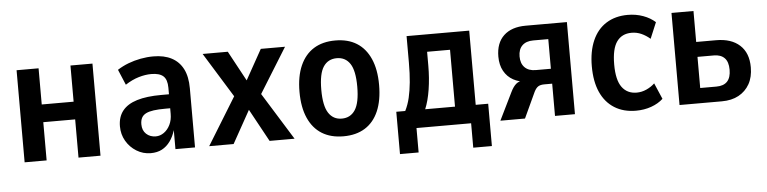

<svg xmlns="http://www.w3.org/2000/svg" viewBox="-42 -699 4096 1026"><g transform="rotate(-5 2006.5 -186.5)"><path d="M66 0V-494H184V-300H355V-494H473V0H355V-205H184V0Z M742 10Q701 10 666 -11.5Q631 -33 610.5 -68.5Q590 -104 590 -147Q590 -197 616 -230Q642 -263 694 -279Q746 -295 825 -295H880V-220H841Q803 -220 777.5 -216.5Q752 -213 736 -205Q720 -197 712.5 -183Q705 -169 705 -148Q705 -115 725.5 -96Q746 -77 777 -77Q800 -77 820.5 -91.5Q841 -106 853.5 -131.5Q866 -157 866 -190V-330Q866 -374 845.5 -392.5Q825 -411 781 -411Q749 -411 713.5 -400.5Q678 -390 641 -366L606 -449Q634 -467 665.5 -479Q697 -491 731.5 -497.5Q766 -504 800 -504Q858 -504 898 -483Q938 -462 959 -421Q980 -380 980 -317V0H875V-102Q865 -68 846.5 -42.5Q828 -17 802.5 -3.5Q777 10 742 10Z M1056 0 1230 -283 1232 -222 1064 -494H1199L1298 -311H1274L1376 -494H1506L1338 -223L1339 -282L1514 0H1380L1274 -194H1295L1187 0Z M1776 10Q1708 10 1660.5 -19.5Q1613 -49 1587.5 -106.5Q1562 -164 1562 -247Q1562 -330 1587.5 -387.5Q1613 -445 1660.5 -474.5Q1708 -504 1776 -504Q1844 -504 1891 -474.5Q1938 -445 1963.5 -387.5Q1989 -330 1989 -247Q1989 -164 1964 -106.5Q1939 -49 1891.5 -19.5Q1844 10 1776 10ZM1775 -85Q1822 -85 1847 -123.5Q1872 -162 1872 -248Q1872 -334 1847 -371.5Q1822 -409 1776 -409Q1729 -409 1704 -371.5Q1679 -334 1679 -248Q1679 -162 1704 -123.5Q1729 -85 1775 -85Z M2068 131V-96H2116Q2132 -128 2140.5 -164.5Q2149 -201 2153.5 -246.5Q2158 -292 2158 -352V-494H2494V-96H2561V131H2461V0H2168V131ZM2223 -96H2383V-401H2260V-327Q2260 -260 2250.5 -199.5Q2241 -139 2223 -96Z M2618 0 2690 -147Q2704 -176 2720 -189.5Q2736 -203 2760 -203H2777L2776 -196Q2737 -197 2705 -214.5Q2673 -232 2655 -264.5Q2637 -297 2637 -342Q2637 -415 2679 -454.5Q2721 -494 2797 -494H3018V0H2911V-173H2869Q2848 -173 2836 -165.5Q2824 -158 2814 -138L2750 0ZM2830 -253H2911V-412H2830Q2792 -412 2771 -391.5Q2750 -371 2750 -333Q2750 -295 2771 -274Q2792 -253 2830 -253Z M3345 10Q3278 10 3229.5 -20.5Q3181 -51 3155.5 -108Q3130 -165 3130 -247Q3130 -327 3155.5 -385Q3181 -443 3229.5 -473.5Q3278 -504 3345 -504Q3389 -504 3427.5 -490Q3466 -476 3492 -452L3456 -366Q3434 -385 3409.5 -396Q3385 -407 3357 -407Q3305 -407 3277.5 -368.5Q3250 -330 3250 -246Q3250 -163 3278 -124.5Q3306 -86 3357 -86Q3384 -86 3409.5 -97.5Q3435 -109 3454 -127L3491 -41Q3465 -17 3427 -3.5Q3389 10 3345 10Z M3579 0V-494H3697V-328H3804Q3885 -328 3930.5 -286.5Q3976 -245 3976 -168Q3976 -115 3955 -78Q3934 -41 3896.5 -20.5Q3859 0 3806 0ZM3697 -81H3784Q3823 -81 3842.5 -102Q3862 -123 3862 -165Q3862 -207 3842 -227.5Q3822 -248 3785 -248H3697Z"/></g></svg>

Font: Nunito Sans 10pt Condensed
Style: Bold
Weight: 700
Width: 3
Designer: Vernon Adams
Foundry: Vernon Adams
Version: Version 3.101;gftools[0.9.27]